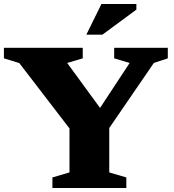

<svg xmlns="http://www.w3.org/2000/svg" viewBox="-20 -936 868 956"><path d="M76 -622 -0.5 -645.5V-698H392V-645.5L314.5 -622.5L509 -356.5L449.5 -355L625.5 -622.5L548.5 -645.5V-698H815.5V-645.5L746 -622.5L524 -298.5V-77.5L609 -52.5V0H241V-52.5L326 -77.5V-296.5ZM410 -763.5 485 -916H659V-888L490 -763.5Z"/></svg>

Font: Newsreader 9pt
Style: Bold
Weight: 700
Designer: Hugues Gentile
Foundry: Production Type
Version: Version 1.003